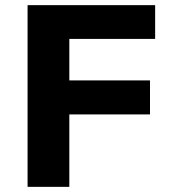

<svg xmlns="http://www.w3.org/2000/svg" viewBox="-20 -725 661 745"><path d="M87 0V-705H582V-574H249V-413H562V-281H249V0Z"/></svg>

Font: Nunito Sans 8pt ExtraBold
Style: Regular
Weight: 800
Version: Version 3.101;gftools[0.9.27]